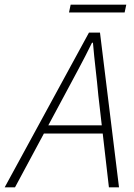

<svg xmlns="http://www.w3.org/2000/svg" viewBox="-64 -798 572 818"><path d="M-44 0 315 -659H362L443 0H400L355 -391Q350 -446 343.5 -502Q337 -558 332 -616H328Q299 -557 270 -503Q241 -449 210 -391L0 0ZM105 -229 115 -264H397L389 -229ZM230 -745 237 -778H474L467 -745Z"/></svg>

Font: Source Sans 3 Light
Style: Italic
Weight: 300
Italic angle: -11°
Designer: Paul D. Hunt
Foundry: Adobe
Version: Version 3.046;hotconv 1.0.118;makeotfexe 2.5.65603